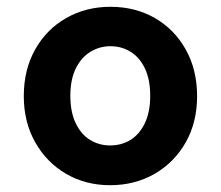

<svg xmlns="http://www.w3.org/2000/svg" viewBox="-20 -533 650 565"><path d="M304 12Q232 12 174.5 -21.5Q117 -55 83.5 -114.5Q50 -174 50 -250Q50 -328 83.5 -387.5Q117 -447 175 -480Q233 -513 305 -513Q378 -513 435.5 -480Q493 -447 526.5 -387.5Q560 -328 560 -250Q560 -173 526.5 -114Q493 -55 435 -21.5Q377 12 304 12ZM304 -105Q337 -105 363.5 -121Q390 -137 406 -170Q422 -203 422 -251Q422 -299 406.5 -331.5Q391 -364 364.5 -380.5Q338 -397 305 -397Q273 -397 246 -380.5Q219 -364 203 -331.5Q187 -299 187 -251Q187 -203 203 -170Q219 -137 245.5 -121Q272 -105 304 -105Z"/></svg>

Font: DM Sans 17pt
Style: Bold
Weight: 700
Version: Version 4.004;gftools[0.9.30]